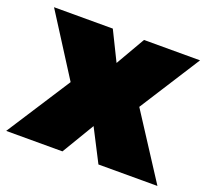

<svg xmlns="http://www.w3.org/2000/svg" viewBox="-104 -670 862 792"><g transform="rotate(20 327.0 -273.5)"><path d="M6 -547 176 -280 -5 0H242L327 -142L400 0H659L477 -281L647 -547H401L327 -419L264 -547Z"/></g></svg>

Font: Montserrat arm Black
Style: Regular
Weight: 900
Designer: Julieta Ulanovsky
Foundry: Julieta Ulanovsky
Version: Version 6.000;PS 006.000;hotconv 1.0.88;makeotf.lib2.5.64775